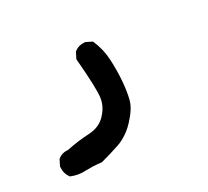

<svg xmlns="http://www.w3.org/2000/svg" viewBox="-85 -157 669 619"><g transform="rotate(-30 250.0 152.5)"><path d="M136.2 334Q119.1 332 104.5 331.5Q89.8 331.1 78.1 331.5Q51.8 333 26.9 322.8L25.4 322.3L24.4 320.8Q11.7 303.7 13.7 279.8V278.8L14.2 277.8L23.9 258.3L24.4 256.8L25.4 256.3Q40.5 243.2 64 245.1Q106 236.3 146.5 234.4Q166 233.4 181.4 226.8Q196.8 220.2 208.5 208Q216.8 199.2 222.7 190.4Q228.5 181.6 232.2 171.9Q235.8 162.1 237.3 151.9Q239.7 137.2 238.5 100.3Q237.3 63.5 232.4 7.3V5.9L232.9 4.4L242.7 -15.1L243.2 -16.6L244.1 -17.1Q259.8 -30.3 283.7 -28.3H284.7L285.6 -27.8L305.2 -18.1L307.1 -17.1L308.1 -15.1Q315.9 2.9 320.6 22.5Q325.2 42 326.2 63Q328.1 104.5 325.2 140.6Q322.3 176.8 315.4 204.6Q308.1 233.4 275.9 267.6Q265.1 279.3 253.7 288.1Q242.2 296.9 230.2 303.5Q218.3 310.1 205.6 314Q168.5 326.2 138.2 334H137.2Z"/></g></svg>

Font: NaikaiFont
Style: SemiBold
Weight: 600
Version: Version 1.89